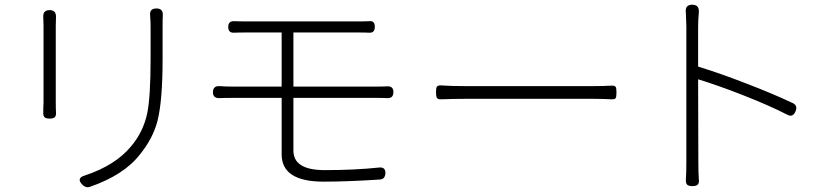

<svg xmlns="http://www.w3.org/2000/svg" viewBox="-20 -775 3494 816"><path d="M330 10Q303 -18 340 -29Q470 -72 537 -153Q589 -214 606 -295Q620 -365 620 -525V-663Q620 -680 618 -710Q615 -739 645 -739Q673 -739 672 -711Q671 -696 671 -663V-593V-524Q671 -345 649 -260Q630 -187 575 -119Q507 -31 362 19Q345 25 330 10ZM191 -271Q175 -271 169 -277Q163 -283 164 -298Q164 -304 164 -317Q165 -332 165 -339V-502V-665Q165 -686 164 -700Q161 -732 191 -732Q219 -732 218 -702Q217 -688 217 -665V-339Q217 -311 218 -298Q219 -283 213 -277Q207 -271 191 -271Z M1355 -3Q1177 -3 1177 -119V-359H969Q933 -359 913 -358Q885 -357 885 -383Q885 -411 914 -409Q934 -407 969 -407H1177V-637H1034Q993 -637 974 -636Q950 -635 950 -660.5Q950 -686 975 -685Q993 -684 1034 -684H1265H1496Q1534 -684 1549 -685Q1573 -688 1573 -661.5Q1573 -635 1550 -636Q1535 -637 1496 -637H1227V-407H1578Q1609 -407 1625 -408Q1652 -410 1652 -383.5Q1652 -357 1626 -358Q1610 -359 1579 -359H1227V-135Q1227 -52 1360 -52Q1488 -52 1591 -63Q1619 -66 1618 -38Q1616 -13 1594 -12Q1457 -3 1355 -3Z M1837 -359Q1833 -365 1833 -382.5Q1833 -400 1836 -405Q1840 -413 1855 -412Q1893 -409 1957 -409H2500Q2542 -409 2578 -411Q2593 -412 2597 -405Q2600 -400 2600 -382Q2600 -364 2597 -359Q2594 -352 2579 -353Q2539 -355 2501 -355H2229H1957Q1908 -355 1856 -353Q1841 -352 1837 -359Z M2923 16Q2906 16 2900 9.5Q2894 3 2895 -13Q2897 -37 2897 -88V-375V-662Q2897 -678 2895 -720Q2890 -755 2922 -755Q2953 -755 2950 -721Q2947 -690 2947 -662V-492Q3039 -464 3152 -420Q3267 -376 3351 -336Q3371 -325 3361 -302Q3350 -275 3327 -287Q3249 -327 3134 -372Q3029 -413 2947 -438L2948 -88Q2948 -38 2950 -14Q2952 3 2945.5 9.5Q2939 16 2923 16Z"/></svg>

Font: GenSenRounded TW L
Style: Regular
Weight: 300
Version: Version 1.501;PS 1;hotconv 16.6.51;makeotf.lib2.5.65220